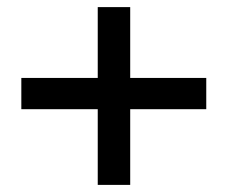

<svg xmlns="http://www.w3.org/2000/svg" viewBox="-20 -520 640 540"><path d="M560.1 -300.8V-212.9H346.2V0H254.9V-212.9H40V-300.8H254.9V-500H346.2V-300.8Z"/></svg>

Font: Fivo Sans Modern Med
Style: Regular
Weight: 450
Designer: Alexander Slobzheninov
Foundry: Alexander Slobzheninov
Version: 1.0